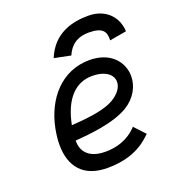

<svg xmlns="http://www.w3.org/2000/svg" viewBox="-129 -794 809 898"><g transform="rotate(-20 276.0 -345.0)"><path d="M386.2 -620.6C457 -620.6 468.8 -593.8 468.8 -558.6C468.8 -556.6 468.8 -554.2 468.3 -551.8L552.2 -566.4V-574.2C544.9 -647.5 489.7 -695.3 411.6 -695.3C332.5 -695.3 236.8 -673.8 191.9 -564L273.9 -547.4C298.3 -604.5 340.8 -620.6 386.2 -620.6ZM164.6 -240.2C188.5 -362.8 248.5 -424.3 331.5 -424.3C397.9 -424.3 432.6 -394.5 432.6 -358.9C432.6 -333.5 415 -305.7 378.4 -283.7C322.8 -250.5 220.7 -244.1 164.6 -240.2ZM345.2 -498.5C207 -498.5 114.3 -391.6 86.9 -252C81.5 -224.1 78.6 -197.8 78.6 -173.8C78.6 -64.5 134.8 4.9 253.9 4.9C397 4.9 455.6 -60.5 480 -82.5L430.2 -135.7C406.2 -109.4 357.9 -69.8 270.5 -69.8C175.8 -69.8 156.7 -126 156.7 -161.1V-166.5C227.1 -171.9 349.6 -182.6 424.3 -228C477.5 -260.7 503.9 -312 503.9 -361.3C503.9 -432.1 450.2 -498.5 345.2 -498.5Z"/></g></svg>

Font: Fantasque Sans Mono
Style: RegItalic
Weight: 400
Italic angle: -11°
Monospace: yes
Designer: Jany Belluz
Version: Version 1.6.3